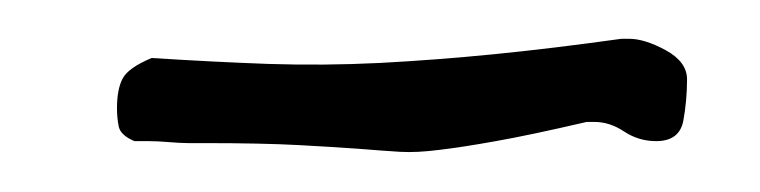

<svg xmlns="http://www.w3.org/2000/svg" viewBox="-20 -377 384 97"><path d="M39.1 -322.3Q39.1 -332 42 -337.4Q44.9 -342.8 56.6 -347.7Q87.9 -345.7 115.7 -344.7Q143.6 -343.8 171.9 -345.2Q200.2 -346.7 229.5 -349.6Q258.8 -352.5 293.9 -357.4H297.9Q305.7 -357.4 316.4 -351.6Q327.1 -345.7 327.1 -336.9Q327.1 -326.2 325.2 -315.9Q323.2 -305.7 311.5 -305.7Q302.7 -305.7 295.4 -310.5Q288.1 -315.4 280.3 -315.4H276.4Q247.1 -308.6 230.5 -305.7Q213.9 -302.7 202.1 -301.3Q190.4 -299.8 182.1 -300.3Q173.8 -300.8 161.6 -301.8Q149.4 -302.7 130.9 -303.7Q112.3 -304.7 83 -304.7H75.2Q71.3 -304.7 65.4 -305.2Q59.6 -305.7 54.7 -305.7H47.9Q41 -308.6 40 -313Q39.1 -317.4 39.1 -322.3Z"/></svg>

Font: Zeyada
Style: Regular
Weight: 400
Version: Version 1.002 2010